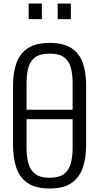

<svg xmlns="http://www.w3.org/2000/svg" viewBox="-20 -1062 569 1092"><path d="M92 -384V-438H439V-384ZM263 10Q182 10 136.5 -21.5Q91 -53 72.5 -109.5Q54 -166 54 -239V-575Q54 -649 73.5 -703.5Q93 -758 138.5 -788Q184 -818 263 -818Q341 -818 386.5 -788Q432 -758 451 -703.5Q470 -649 470 -575V-238Q470 -165 451.5 -109.5Q433 -54 388 -22Q343 10 263 10ZM263 -51Q316 -51 344 -72.5Q372 -94 382.5 -132.5Q393 -171 393 -222V-589Q393 -640 382.5 -678Q372 -716 344 -736.5Q316 -757 263 -757Q209 -757 180.5 -736.5Q152 -716 141.5 -678Q131 -640 131 -589V-222Q131 -171 141.5 -132.5Q152 -94 180.5 -72.5Q209 -51 263 -51ZM308 -953V-1042H383V-953ZM143 -953V-1042H218V-953Z"/></svg>

Font: Oswald Light
Style: Regular
Weight: 300
Designer: Vernon Adams
Foundry: Vernon Adams
Version: Version 4.103;gftools[0.9.33.dev8+g029e19f]